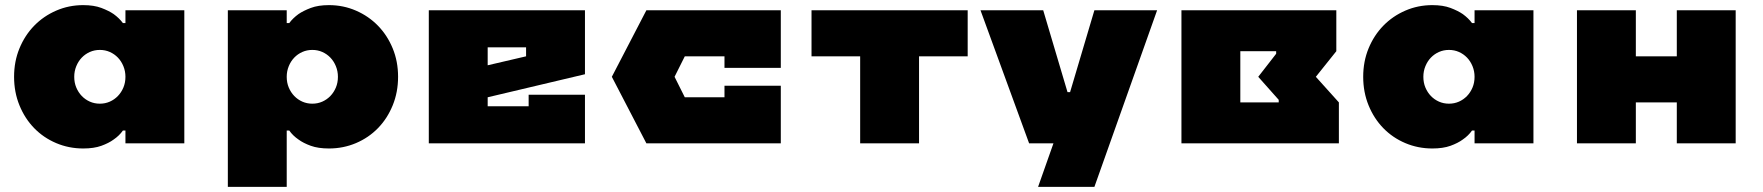

<svg xmlns="http://www.w3.org/2000/svg" viewBox="-20 -560 6885 750"><path d="M35 -260Q35 -320 56 -371Q77 -422 113.5 -459.5Q150 -497 199.5 -518.5Q249 -540 305 -540Q347 -540 376 -529Q405 -518 424 -505Q446 -489 460 -470H470V-520H700V0H470V-50H460Q446 -30 424 -15Q405 -1 376 9.5Q347 20 305 20Q249 20 199.5 -1Q150 -22 113.5 -59.5Q77 -97 56 -148.5Q35 -200 35 -260ZM370 -365Q349 -365 331 -357Q313 -349 299.5 -335Q286 -321 278 -301.5Q270 -282 270 -260Q270 -237 278 -218Q286 -199 299.5 -185Q313 -171 331 -163Q349 -155 370 -155Q391 -155 409 -163Q427 -171 440.5 -185Q454 -199 462 -218Q470 -237 470 -260Q470 -282 462 -301.5Q454 -321 440.5 -335Q427 -349 409 -357Q391 -365 370 -365Z M1535 -260Q1535 -200 1514 -148.5Q1493 -97 1456.5 -59.5Q1420 -22 1370.5 -1Q1321 20 1265 20Q1223 20 1194 9.5Q1165 -1 1146 -15Q1124 -30 1110 -50H1100V170H870V-520H1100V-470H1110Q1124 -489 1146 -505Q1165 -518 1194 -529Q1223 -540 1265 -540Q1321 -540 1370.5 -518.5Q1420 -497 1456.5 -459.5Q1493 -422 1514 -371Q1535 -320 1535 -260ZM1200 -365Q1179 -365 1161 -357Q1143 -349 1129.5 -335Q1116 -321 1108 -301.5Q1100 -282 1100 -260Q1100 -237 1108 -218Q1116 -199 1129.5 -185Q1143 -171 1161 -163Q1179 -155 1200 -155Q1221 -155 1239 -163Q1257 -171 1270.5 -185Q1284 -199 1292 -218Q1300 -237 1300 -260Q1300 -282 1292 -301.5Q1284 -321 1270.5 -335Q1257 -349 1239 -357Q1221 -365 1200 -365Z M2035 -375H1885V-305L2035 -340ZM2265 0H1655V-520H2265V-270L1885 -180V-145H2045V-190H2265Z M2810 -180V-225H3030V0H2505L2370 -260L2505 -520H3030V-295H2810V-340H2655L2615 -260L2655 -180Z M3340 -340H3150V-520H3760V-340H3570V0H3340Z M4000 0 3810 -520H4055L4150 -200H4160L4255 -520H4500L4255 170H4035L4095 0Z M4595 0V-520H5200V-360L5120 -260L5210 -160V0ZM4825 -360V-160H4975V-170L4895 -260L4965 -350V-360Z M5305 -260Q5305 -320 5326 -371Q5347 -422 5383.5 -459.5Q5420 -497 5469.5 -518.5Q5519 -540 5575 -540Q5617 -540 5646 -529Q5675 -518 5694 -505Q5716 -489 5730 -470H5740V-520H5970V0H5740V-50H5730Q5716 -30 5694 -15Q5675 -1 5646 9.5Q5617 20 5575 20Q5519 20 5469.5 -1Q5420 -22 5383.5 -59.5Q5347 -97 5326 -148.5Q5305 -200 5305 -260ZM5640 -365Q5619 -365 5601 -357Q5583 -349 5569.5 -335Q5556 -321 5548 -301.5Q5540 -282 5540 -260Q5540 -237 5548 -218Q5556 -199 5569.5 -185Q5583 -171 5601 -163Q5619 -155 5640 -155Q5661 -155 5679 -163Q5697 -171 5710.5 -185Q5724 -199 5732 -218Q5740 -237 5740 -260Q5740 -282 5732 -301.5Q5724 -321 5710.5 -335Q5697 -349 5679 -357Q5661 -365 5640 -365Z M6760 0H6530V-160H6370V0H6140V-520H6370V-340H6530V-520H6760Z"/></svg>

Font: Imperial One
Style: Regular
Weight: 400
Designer: Jovanny Lemonad
Foundry: Jovanny Lemonad
Version: Version 1.000